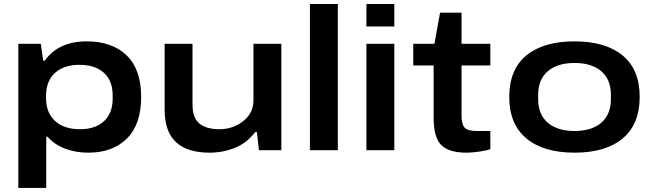

<svg xmlns="http://www.w3.org/2000/svg" viewBox="-20 -744 3238 951"><path d="M70.8 187V-526.9H182.1L193.8 -443.8H202.1Q269.5 -539.1 409.2 -539.1Q535.6 -539.1 607.4 -469.5Q679.2 -399.9 679.2 -264.2Q679.2 -127.9 608.6 -57.9Q538.1 12.2 418 12.2Q354 12.2 301.3 -8.1Q248.5 -28.3 215.8 -66.9H209V187ZM376 -104Q452.1 -104 495.1 -143.8Q538.1 -183.6 538.1 -255.9V-271Q538.1 -343.8 494.6 -383.3Q451.2 -422.9 374 -422.9Q295.9 -422.9 252 -382.6Q208 -342.3 208 -268.1V-259.8Q208 -185.5 252.7 -144.8Q297.4 -104 376 -104Z M1018.6 12.2Q907.2 12.2 851.3 -40.3Q795.4 -92.8 795.4 -201.2V-526.9H933.6V-225.1Q933.6 -160.2 967.8 -132.1Q1002 -104 1066.4 -104Q1134.8 -104 1185.1 -144.3Q1235.4 -184.6 1235.4 -247.1V-526.9H1373.5V0H1262.7L1252.4 -89.8H1243.7Q1203.6 -36.1 1144 -12Q1084.5 12.2 1018.6 12.2Z M1515.1 0V-724.1H1653.3V0Z M1794.9 -612.8V-724.1H1933.1V-612.8ZM1794.9 0V-526.9H1933.1V0Z M2291 12.2Q2202.6 12.2 2165.3 -25.9Q2127.9 -64 2127.9 -160.2V-419.9H2026.9V-526.9H2131.8L2159.7 -681.2H2266.1V-526.9H2408.7V-419.9H2266.1V-169.9Q2266.1 -129.9 2280.8 -112.5Q2295.4 -95.2 2339.8 -95.2H2408.7V-4.9Q2388.7 2 2352.8 7.1Q2316.9 12.2 2291 12.2Z M2825.7 -539.1Q2979.5 -539.1 3064 -469.2Q3148.4 -399.4 3148.4 -264.2Q3148.4 -128.4 3064 -58.1Q2979.5 12.2 2825.7 12.2Q2671.9 12.2 2587.2 -58.3Q2502.4 -128.9 2502.4 -264.2Q2502.4 -399.4 2586.9 -469.2Q2671.4 -539.1 2825.7 -539.1ZM3005.9 -253.9V-273.9Q3005.9 -350.1 2958.3 -391.1Q2910.6 -432.1 2825.7 -432.1Q2740.7 -432.1 2693.1 -391.1Q2645.5 -350.1 2645.5 -273.9V-253.9Q2645.5 -177.2 2693.1 -136.2Q2740.7 -95.2 2825.7 -95.2Q2910.6 -95.2 2958.3 -136.2Q3005.9 -177.2 3005.9 -253.9Z"/></svg>

Font: Archivo Expanded SemiBold
Style: Regular
Weight: 600
Width: 7
Designer: Hector Gatti
Foundry: Omnibus-Type
Version: Version 2.001